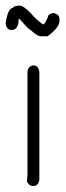

<svg xmlns="http://www.w3.org/2000/svg" viewBox="-41 -666 226 662"><path d="M75.2 -440.4Q90.8 -440.4 94.7 -418.9V-45.9Q91.3 -24.4 73.2 -24.4Q60.1 -24.4 51.8 -40L53.7 -63.5V-418.9Q57.1 -440.4 75.2 -440.4ZM19.5 -646.5H27.3Q40 -646.5 66.4 -619.1Q85.9 -595.7 107.4 -582H109.4Q117.7 -588.9 127 -615.2Q136.7 -621.1 142.6 -621.1Q164.1 -617.7 164.1 -599.6V-593.8Q164.1 -571.3 123 -541H99.6Q86.9 -541 64.5 -562.5Q59.6 -562.5 27.3 -599.6L23.4 -601.6Q23.4 -562.5 -2 -562.5Q-17.6 -562.5 -21.5 -584V-585.9Q-13.7 -638.7 3.9 -638.7Q3.9 -643.6 19.5 -646.5Z"/></svg>

Font: CEF Fonts CJK
Style: Regular
Weight: 400
Designer: PartyBoss (派对大魔王)
Version: Release 2.25